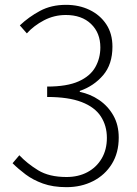

<svg xmlns="http://www.w3.org/2000/svg" viewBox="-20 -761 568 794"><path d="M255 13Q199 13 157.5 -2Q116 -17 85.5 -40Q55 -63 32 -86L60 -119Q92 -85 137.5 -57Q183 -29 255 -29Q304 -29 341.5 -49Q379 -69 400.5 -105.5Q422 -142 422 -191Q422 -241 397 -279.5Q372 -318 317.5 -339Q263 -360 175 -360V-403Q257 -403 305 -424.5Q353 -446 374 -483Q395 -520 395 -565Q395 -625 356.5 -662Q318 -699 252 -699Q204 -699 162 -677Q120 -655 91 -623L62 -656Q99 -691 145.5 -716Q192 -741 253 -741Q307 -741 350.5 -720Q394 -699 419.5 -660.5Q445 -622 445 -568Q445 -495 406.5 -450Q368 -405 310 -385V-381Q354 -372 390.5 -347Q427 -322 449 -283Q471 -244 471 -192Q471 -129 442.5 -83Q414 -37 365 -12Q316 13 255 13Z"/></svg>

Font: Noto Sans KR Thin ExtraLight
Style: Regular
Weight: 250
Version: Version 2.004-H2;hotconv 1.0.118;makeotfexe 2.5.65603